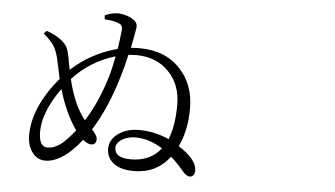

<svg xmlns="http://www.w3.org/2000/svg" viewBox="-51 -839 1603 920"><g transform="rotate(5 750.0 -378.5)"><path d="M891.6 -3.9Q877 -3.9 860.4 -21.5Q826.2 -63.5 793.9 -90.8Q730.5 -6.8 621.1 -6.8Q555.7 -6.8 520.5 -36.1Q490.2 -62.5 490.2 -102.5Q490.2 -148.4 533.2 -177.7Q573.2 -205.1 631.8 -205.1Q705.1 -205.1 774.4 -173.8Q801.8 -238.3 801.8 -341.8Q801.8 -437.5 742.7 -499Q683.6 -560.5 586.9 -561.5Q575.2 -561.5 550.8 -559.6H547.9Q535.2 -501 519.5 -451.2Q474.6 -297.9 405.3 -188.5Q431.6 -160.2 431.6 -143.6Q431.6 -116.2 406.2 -116.2Q390.6 -116.2 367.2 -134.8Q340.8 -101.6 319.3 -81.1Q253.9 -19.5 194.3 -19.5Q155.3 -19.5 130.9 -53.7Q107.4 -85.9 107.4 -134.8Q107.4 -269.5 229.5 -416Q224.6 -436.5 217.8 -471.7Q207 -524.4 199.2 -543.9Q190.4 -568.4 173.8 -587.9Q163.1 -600.6 134.8 -626L147.5 -639.6Q194.3 -624 224.6 -598.6Q241.2 -584 249 -569.3Q256.8 -552.7 262.7 -521.5Q264.6 -506.8 271.5 -474.6Q272.5 -466.8 273.4 -462.9Q367.2 -549.8 494.1 -583Q502 -632.8 505.9 -675.8Q506.8 -690.4 501.5 -697.3Q496.1 -704.1 482.4 -708Q461.9 -716.8 419.9 -718.8L418 -738.3Q458 -754.9 486.3 -752.9Q503.9 -752 524.9 -745.1Q545.9 -738.3 557.6 -728.5Q579.1 -714.8 574.2 -687.5Q571.3 -667 556.6 -593.8Q582 -595.7 597.7 -595.7Q723.6 -595.7 795.9 -516.6Q864.3 -443.4 864.3 -328.1Q864.3 -223.6 826.2 -144.5Q915 -87.9 915 -35.2Q915 -20.5 908.2 -12.2Q901.4 -3.9 891.6 -3.9ZM602.5 -61.5Q696.3 -61.5 747.1 -127Q681.6 -168 617.2 -168Q581.1 -168 553.7 -152.3Q524.4 -134.8 524.4 -110.4Q524.4 -61.5 602.5 -61.5ZM199.2 -83Q242.2 -83 284.2 -125Q309.6 -150.4 330.1 -176.8Q275.4 -253.9 242.2 -368.2Q158.2 -250 158.2 -157.2Q158.2 -83 199.2 -83ZM367.2 -228.5Q423.8 -315.4 461.9 -439.5Q475.6 -482.4 487.3 -546.9Q366.2 -510.7 283.2 -419.9Q311.5 -298.8 367.2 -228.5Z"/></g></svg>

Font: Bpmf GenYo Min R
Style: R
Weight: 400
Foundry: But Ko
Version: Version 1.320